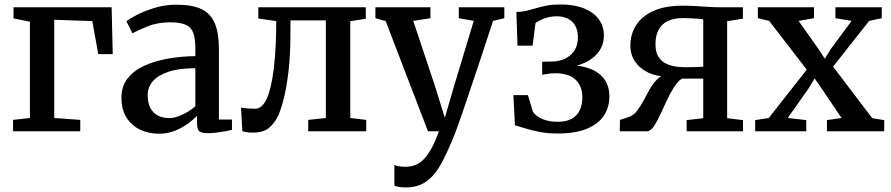

<svg xmlns="http://www.w3.org/2000/svg" viewBox="-20 -588 3990 860"><path d="M38.5 0V-51L114 -59.5V-491L40.5 -505.5V-555.5H480L485 -345.5H420L393.5 -493.5L223 -499.5V-59.5L339.5 -51V0Z M691.5 11Q646.5 11 608.5 -6.8Q570.5 -24.5 547.2 -60.5Q524 -96.5 524 -151Q524 -201 551 -236Q578 -271 624.8 -292.8Q671.5 -314.5 731 -325.2Q790.5 -336 855 -336.5V-371Q855 -415 845.8 -440.5Q836.5 -466 812 -477Q787.5 -488 742.5 -488Q684.5 -488 640.8 -469.8Q597 -451.5 573 -439L546.5 -493Q557 -502 590.2 -519.8Q623.5 -537.5 670.8 -552.2Q718 -567 770.5 -567Q841.5 -567 883 -546.8Q924.5 -526.5 942.5 -482.8Q960.5 -439 960.5 -369.5V-52.5H1019V-6.5Q1008 -3.5 989.2 0Q970.5 3.5 949.8 6Q929 8.5 912 8.5Q884.5 8.5 873.5 0.5Q862.5 -7.5 862.5 -37.5V-69Q850 -56 825.8 -37.2Q801.5 -18.5 767.2 -3.8Q733 11 691.5 11ZM738 -59Q764 -59 797 -74.5Q830 -90 855 -112V-282.5Q782 -282.5 734.5 -266.5Q687 -250.5 664.2 -223.8Q641.5 -197 641.5 -163Q641.5 -126.5 654 -103.5Q666.5 -80.5 688.2 -69.8Q710 -59 738 -59Z M1112.5 6Q1097 6 1085 4Q1073 2 1065.5 -0.5L1059.5 -106Q1070 -104 1087.2 -102.5Q1104.5 -101 1123.5 -101Q1154.5 -101 1175 -146.5Q1195.5 -192 1206.2 -279.8Q1217 -367.5 1217.5 -493.5L1137 -505V-555.5H1618.5V-504L1549 -493V-59.5L1620.5 -51V0H1360.5V-51L1439.5 -59.5V-496.5H1281V-448Q1281 -341 1272 -266.5Q1263 -192 1250.5 -143.8Q1238 -95.5 1225.5 -69Q1210.5 -37 1185.2 -15.5Q1160 6 1112.5 6Z M1796 251.5Q1780.5 251.5 1767.2 249.2Q1754 247 1746.5 243V150.5Q1752.5 154.5 1766.8 156.8Q1781 159 1796.5 159Q1817 159 1836.5 152.5Q1856 146 1874.5 128.8Q1893 111.5 1910.8 80Q1928.5 48.5 1946 0H1897L1707.5 -493.5L1661.5 -506.5V-555.5H1908V-506.5L1831 -494.5L1928.5 -202L1972.5 -60.5L2014 -203L2102 -494.5L2035 -506.5V-555.5H2239V-506.5L2188.5 -494.5Q2159 -403.5 2133.8 -328Q2108.5 -252.5 2088.5 -193Q2068.5 -133.5 2053.8 -90.5Q2039 -47.5 2029.5 -21Q2020 5.5 2016 15Q1985.5 91.5 1956.8 144.2Q1928 197 1890.5 224.2Q1853 251.5 1796 251.5Z M2476.5 10Q2434 10 2398.2 3.2Q2362.5 -3.5 2334.5 -12.5Q2306.5 -21.5 2286.5 -27L2279.5 -162H2344.5L2367 -87.5Q2380 -67.5 2409.2 -55Q2438.5 -42.5 2478.5 -42.5Q2517.5 -42.5 2541.8 -56.5Q2566 -70.5 2577.2 -95.5Q2588.5 -120.5 2588.5 -153Q2588.5 -201 2558.8 -230.5Q2529 -260 2464 -260Q2458 -260 2446.2 -258.8Q2434.5 -257.5 2423.5 -255.8Q2412.5 -254 2408.5 -253V-311.5L2456 -312.5Q2487.5 -313.5 2513 -326.2Q2538.5 -339 2553.5 -362.8Q2568.5 -386.5 2568.5 -420Q2568.5 -452 2556.5 -473Q2544.5 -494 2523.2 -504.5Q2502 -515 2474.5 -515Q2442.5 -515 2417 -505Q2391.5 -495 2378.5 -484.5L2365.5 -383.5H2298L2293 -534.5Q2317.5 -534.5 2338.8 -539.8Q2360 -545 2381.8 -551.5Q2403.5 -558 2429.5 -563Q2455.5 -568 2490 -568Q2552 -568 2595.5 -550.5Q2639 -533 2662 -501.8Q2685 -470.5 2685 -429Q2685 -390.5 2664.8 -360.5Q2644.5 -330.5 2608.2 -311.5Q2572 -292.5 2524 -286V-296.5Q2580 -296 2621.8 -280.5Q2663.5 -265 2686.5 -234Q2709.5 -203 2709.5 -155.5Q2709.5 -107.5 2684.8 -70Q2660 -32.5 2608.5 -11.2Q2557 10 2476.5 10Z M2756 0 2757 -51 2795 -63.5Q2817 -70.5 2832.5 -90.5Q2848 -110.5 2861.8 -136.2Q2875.5 -162 2890 -187.8Q2904.5 -213.5 2923 -232.2Q2941.5 -251 2968 -256.5V-245Q2921.5 -245 2884.2 -262.5Q2847 -280 2825.2 -311.2Q2803.5 -342.5 2803.5 -383.5Q2803.5 -435 2829.5 -475.5Q2855.5 -516 2907.2 -539.2Q2959 -562.5 3037 -562.5Q3065 -562.5 3095.5 -560.8Q3126 -559 3153 -557.2Q3180 -555.5 3198 -555.5H3307.5V-504.5L3237 -493V-58.5L3308 -50V0H3055.5V-50L3130 -58.5V-236H3035Q3015.5 -223.5 2998.8 -197.2Q2982 -171 2967.2 -139Q2952.5 -107 2938.5 -76.8Q2924.5 -46.5 2910.8 -25.2Q2897 -4 2882.5 0ZM3046 -287Q3059.5 -287 3075.5 -287.2Q3091.5 -287.5 3106.5 -288Q3121.5 -288.5 3130 -289V-501.5Q3121 -503 3104.8 -504.2Q3088.5 -505.5 3070.5 -506.2Q3052.5 -507 3039 -507Q2998.5 -507 2971 -493.8Q2943.5 -480.5 2929.8 -454.5Q2916 -428.5 2916 -389.5Q2916 -350 2933.5 -327.5Q2951 -305 2980.5 -296Q3010 -287 3046 -287Z M3423.5 -59.5 3593.5 -276 3425 -494.5 3374.5 -506.5V-555.5H3626V-506.5L3557 -494.5L3646 -368.5L3674.5 -325L3701 -368L3794.5 -494.5L3722 -506.5V-555.5H3929.5V-506.5L3873 -494.5L3711.5 -289.5L3887 -58.5L3940.5 -50V0H3684V-50L3749.5 -59.5L3659.5 -192.5L3629 -237L3602.5 -193L3508.5 -59.5L3591.5 -50V0H3362.5V-50Z"/></svg>

Font: Merriweather Medium
Style: Regular
Weight: 500
Version: Version 2.100